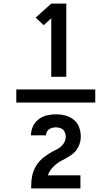

<svg xmlns="http://www.w3.org/2000/svg" viewBox="-20 -870 616 1060"><path d="M263 -446H346V-850H263L177 -773L221 -731L263 -769ZM506 -304V-376H70V-304ZM424 170V98H244Q254 71 275.5 49.5Q297 28 323.5 15Q350 2 374.5 -15Q399 -32 412.5 -59Q426 -86 426 -116Q426 -142 417 -167Q408 -192 387 -209Q366 -226 340.5 -232.5Q315 -239 288 -239Q263 -239 238 -233Q213 -227 192.5 -211Q172 -195 161.5 -171.5Q151 -148 151 -123H234Q234 -136 242 -147Q250 -158 262.5 -162.5Q275 -167 288 -167Q303 -167 316.5 -161.5Q330 -156 336.5 -143Q343 -130 343 -116Q343 -93 328.5 -74Q314 -55 293 -45Q272 -35 252.5 -23Q233 -11 215 4Q197 19 184 38Q171 57 163.5 79Q156 101 154 124Q152 147 152 170Z"/></svg>

Font: Iosevka Sparkle Semibold
Style: Regular
Weight: 600
Designer: Belleve Invis
Foundry: Belleve Invis
Version: Version 4.5.0; ttfautohint (v1.8.3)